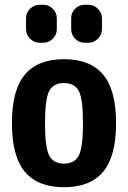

<svg xmlns="http://www.w3.org/2000/svg" viewBox="-20 -780 540 810"><path d="M187.5 -124Q205.1 -89.8 250 -89.8Q294.9 -89.8 312.5 -124Q330.1 -158.2 330.1 -260.3Q330.1 -362.3 312.5 -396Q294.9 -429.7 250 -429.7Q205.1 -429.7 187.5 -396Q169.9 -362.3 169.9 -260.3Q169.9 -158.2 187.5 -124ZM85 -465.3Q139.6 -530.3 250 -530.3Q360.4 -530.3 415 -465.3Q469.7 -400.4 469.7 -260.3Q469.7 -120.1 415 -55.2Q360.4 9.8 250 9.8Q139.6 9.8 85 -55.2Q30.3 -120.1 30.3 -260.3Q30.3 -400.4 85 -465.3ZM336.9 -759.8H352.5Q376 -759.8 393.1 -742.7Q410.2 -725.6 410.2 -703.1V-657.2Q410.2 -633.8 393.1 -616.7Q376 -599.6 352.5 -599.6H336.9Q313.5 -599.6 296.9 -616.7Q280.3 -633.8 280.3 -657.2V-703.1Q280.3 -726.6 296.9 -743.2Q313.5 -759.8 336.9 -759.8ZM147.5 -759.8H163.1Q186.5 -759.8 203.1 -742.7Q219.7 -725.6 219.7 -703.1V-657.2Q219.7 -633.8 202.6 -616.7Q185.5 -599.6 163.1 -599.6H147.5Q124 -599.6 106.9 -616.7Q89.8 -633.8 89.8 -657.2V-703.1Q89.8 -726.6 106.9 -743.2Q124 -759.8 147.5 -759.8Z"/></svg>

Font: Rounded Mgen+ 1mn bold
Style: Bold
Weight: 700
Designer: [Source Han Sans]
Ryoko NISHIZUKA  (kana & ideographs); Paul D. Hunt (Latin, Greek & Cyrillic); Wenlong ZHANG  (bopomofo
Version: Version 1.059.20150602